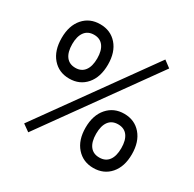

<svg xmlns="http://www.w3.org/2000/svg" viewBox="-161 -893 1094 1084"><g transform="rotate(30 385.5 -351.5)"><path d="M201 -358Q133 -358 91.5 -406Q50 -454 50 -536Q50 -617 91.5 -664.5Q133 -712 201 -712Q269 -712 310.5 -664.5Q352 -617 352 -536Q352 -454 310.5 -406Q269 -358 201 -358ZM571 11Q504 11 462 -36.5Q420 -84 420 -165Q420 -246 462 -294Q504 -342 571 -342Q639 -342 680.5 -294Q722 -246 722 -165Q722 -84 680.5 -36.5Q639 11 571 11ZM153 20 108 -12 618 -723 662 -690ZM571 -57Q611 -57 632 -85Q653 -113 653 -165Q653 -217 632 -245Q611 -273 571 -273Q531 -273 510 -245Q489 -217 489 -165Q489 -113 510 -85Q531 -57 571 -57ZM201 -428Q240 -428 261 -456Q282 -484 282 -536Q282 -587 261 -615Q240 -643 201 -643Q161 -643 140 -615Q119 -587 119 -536Q119 -484 140 -456Q161 -428 201 -428Z"/></g></svg>

Font: Zen Kaku Gothic Antique Medium
Style: Regular
Weight: 500
Designer: Yoshimichi Ohira
Foundry: Positype
Version: Version 1.002